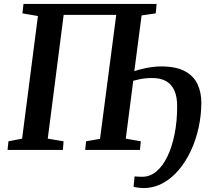

<svg xmlns="http://www.w3.org/2000/svg" viewBox="-20 -763 1066 977"><path d="M708.5 194Q699 194 682.8 192Q666.5 190 659.5 187L665 134.5Q672 135.5 683 136Q694 136.5 704.5 136.5Q743.5 136.5 776 109.2Q808.5 82 832 33Q855.5 -16 868.5 -81.2Q881.5 -146.5 881.5 -222.5Q881.5 -269.5 867.8 -301.5Q854 -333.5 825.8 -349.8Q797.5 -366 754.5 -366Q735.5 -366 719 -364.2Q702.5 -362.5 687.5 -359.2Q672.5 -356 658 -352L620 -57.5L696.5 -44L692 0H413.5L418 -44L489 -56.5L571.5 -687.5H304L223 -57.5L303.5 -44L300 0H18.5L23 -44L92.5 -57.5L173 -681.5L94 -695L99.5 -743H777L772.5 -695L700.5 -684.5L663.5 -401Q684.5 -408 707 -413.2Q729.5 -418.5 752.8 -421.8Q776 -425 798.5 -425Q877.5 -425 922.2 -400Q967 -375 985.8 -333.2Q1004.5 -291.5 1004.5 -241Q1004.5 -178 991 -115.2Q977.5 -52.5 951.8 3Q926 58.5 889.8 101.5Q853.5 144.5 808 169.2Q762.5 194 708.5 194Z"/></svg>

Font: Merriweather SemiBold
Style: Italic
Weight: 600
Italic angle: -7.8°
Version: Version 2.101